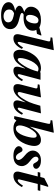

<svg xmlns="http://www.w3.org/2000/svg" viewBox="1260 -2042 1024 3585"><g transform="rotate(90 1772.5 -250.0)"><path d="M21 105Q21 50 68.5 20Q116 -10 179 -18V-20Q136 -33 112 -54.5Q88 -76 88 -100Q88 -143 162 -174Q175 -179 202 -189V-191Q165 -203 136 -234Q107 -265 106 -313Q105 -345 117 -375.5Q129 -406 156 -435.5Q183 -465 234.5 -483.5Q286 -502 355 -502Q436 -502 494 -472L638 -512L644 -503L613 -428L537 -416Q554 -391 554 -352Q554 -271 488 -224.5Q422 -178 315 -177Q280 -177 255 -179Q223 -168 223 -147Q224 -131 247 -121.5Q270 -112 345 -94Q525 -52 525 70Q525 155 454.5 198.5Q384 242 260 242Q153 242 88 204Q23 166 21 105ZM158 93Q159 142 195.5 169Q232 196 284 196Q329 196 364 172.5Q399 149 398 105Q397 78 381 57.5Q365 37 335.5 26Q306 15 285 10Q264 5 233 0Q208 4 183 27.5Q158 51 158 93ZM258 -291Q258 -260 272.5 -241.5Q287 -223 316 -223Q359 -223 387 -271Q418 -325 418 -395Q417 -428 399.5 -442Q382 -456 359 -456Q314 -456 286 -403Q258 -350 258 -291Z M626 -115 751 -633Q761 -673 735 -676L677 -683L684 -715L911 -742L917 -737L766 -115Q756 -68 777 -68Q793 -68 818 -97.5Q843 -127 864 -166L895 -148Q816 12 698 12Q595 12 626 -115Z M910 -108Q910 -149 923 -199Q936 -249 964.5 -303Q993 -357 1032.5 -401Q1072 -445 1131 -473.5Q1190 -502 1258 -502Q1301 -502 1329 -485L1333 -494H1470L1369 -115Q1357 -68 1380 -68Q1412 -68 1467 -165L1496 -149Q1415 12 1297 12Q1199 12 1235 -114L1260 -202H1254Q1233 -166 1219 -144Q1205 -122 1179 -88.5Q1153 -55 1130 -36Q1107 -17 1074.5 -2.5Q1042 12 1008 12Q958 12 934 -22.5Q910 -57 910 -108ZM1064 -115Q1064 -68 1093 -68Q1134 -68 1213 -194Q1281 -306 1316 -442Q1296 -456 1267 -456Q1227 -456 1188 -417.5Q1149 -379 1122.5 -324.5Q1096 -270 1080 -212.5Q1064 -155 1064 -115Z M1554 -443 1562 -476 1793 -502 1798 -497 1704 -128Q1688 -68 1723 -68Q1756 -68 1806.5 -139.5Q1857 -211 1888 -285Q1913 -341 1955 -490L2097 -502L1996 -115Q1982 -68 2008 -68Q2037 -68 2094 -166L2123 -148Q2044 12 1924 12Q1883 12 1865 -17Q1847 -46 1860 -96L1891 -210H1887Q1766 12 1628 12Q1523 12 1561 -133L1628 -391Q1640 -434 1613 -437Z M2148 -5 2289 -626Q2295 -653 2291.5 -663.5Q2288 -674 2274 -676L2224 -683L2229 -715L2452 -742L2458 -736L2346 -304H2351Q2459 -502 2594 -502Q2650 -502 2678 -467.5Q2706 -433 2706 -375Q2706 -337 2690 -275Q2674 -213 2641 -154Q2549 12 2376 12Q2280 12 2233 -44L2196 0ZM2322 -109Q2322 -34 2381 -34Q2420 -34 2454 -74Q2488 -114 2508.5 -169.5Q2529 -225 2540.5 -277.5Q2552 -330 2552 -363Q2552 -422 2516 -422Q2451 -422 2376 -284Q2353 -240 2337.5 -190.5Q2322 -141 2322 -109Z M2710 -89Q2710 -116 2731.5 -137Q2753 -158 2776 -158Q2805 -158 2820 -128Q2846 -75 2868.5 -54.5Q2891 -34 2916 -34Q2939 -34 2953.5 -48.5Q2968 -63 2968 -86Q2965 -135 2882 -202Q2795 -272 2792 -340Q2789 -407 2838 -454.5Q2887 -502 2974 -502Q3051 -502 3091.5 -473.5Q3132 -445 3132 -415Q3132 -387 3111 -371.5Q3090 -356 3066 -356Q3040 -356 3027 -382Q3006 -422 2989.5 -439Q2973 -456 2953 -456Q2933 -456 2919 -441.5Q2905 -427 2906 -404Q2907 -377 2927 -352.5Q2947 -328 2991 -295Q3082 -226 3082 -145Q3082 -77 3034.5 -32.5Q2987 12 2890 12Q2804 12 2757 -19.5Q2710 -51 2710 -89Z M3191 -111 3275 -442H3192L3204 -490H3285L3305 -564L3456 -641L3469 -633L3425 -490H3545L3533 -442H3415L3333 -111Q3323 -68 3347 -68Q3387 -68 3446 -166L3474 -147Q3390 12 3263 12Q3217 12 3196 -18.5Q3175 -49 3191 -111Z"/></g></svg>

Font: Lingua Franca
Style: Bold Italic
Weight: 700
Italic angle: -13°
Version: Version 1.19